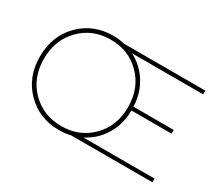

<svg xmlns="http://www.w3.org/2000/svg" viewBox="-127 -968 1413 1248"><g transform="rotate(30 580.0 -344.0)"><path d="M410 10Q262 10 163 -89.5Q64 -189 64 -343Q64 -498 163 -598Q262 -698 410 -698Q457 -698 496 -688H1106V-660H572Q652 -619 701 -541.5Q750 -464 754 -364H1056V-336H755Q754 -232 704.5 -151Q655 -70 572 -28H1106V0H496Q457 10 410 10ZM410 -20Q545 -20 635 -111Q725 -202 725 -343Q725 -485 635 -576.5Q545 -668 410 -668Q274 -668 184 -576.5Q94 -485 94 -343Q94 -202 184 -111Q274 -20 410 -20Z"/></g></svg>

Font: Roundo ExtraLight
Style: Regular
Weight: 250
Designer: Namrata Goyal (Gurmukhi), Shiva Nallaperumal (Latin)
Foundry: Indian Type Foundry
Version: Version 1.000;PS 1.0;hotconv 1.0.88;makeotf.lib2.5.647800